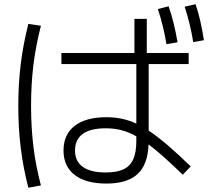

<svg xmlns="http://www.w3.org/2000/svg" viewBox="-20 -838 978 896"><path d="M276.4 -135.7Q276.4 -210.4 328.4 -250.7Q380.4 -291 476.6 -291Q514.6 -291 548.3 -283.9Q582 -276.9 616.2 -261.2V-539.1H266.6V-590.8H607.4V-750H665V-590.8H860.4V-539.1H673.8V-228.5Q713.4 -202.1 761 -161.6Q808.6 -121.1 870.1 -61.5L833 -22.5Q735.8 -117.2 673.3 -164.1Q669.9 -70.3 622.1 -25.9Q574.2 18.6 476.6 18.6Q380.4 18.6 328.4 -21.7Q276.4 -62 276.4 -135.7ZM65.4 -344.7Q65.4 -446.8 76.7 -538.6Q87.9 -630.4 112.3 -726.6L170.9 -717.8Q147 -624.5 136 -535.2Q125 -445.8 125 -344.7Q125 -242.7 136 -153.1Q147 -63.5 170.9 27.3L112.3 38.1Q87.9 -56.6 76.7 -148.4Q65.4 -240.2 65.4 -344.7ZM716.8 -795.9 766.6 -808.6Q780.3 -770.5 790 -730.7Q799.8 -690.9 808.6 -640.6L756.8 -631.8Q743.2 -715.3 716.8 -795.9ZM841.8 -806.6 892.6 -818.4Q905.8 -779.3 914.8 -739.7Q923.8 -700.2 931.6 -650.4L881.8 -641.6Q868.2 -725.6 841.8 -806.6ZM473.6 -33.2Q525.4 -33.2 556.4 -47.9Q587.4 -62.5 601.8 -94.7Q616.2 -127 616.2 -180.7V-201.7Q580.1 -222.2 545.9 -230.7Q511.7 -239.3 473.6 -239.3Q402.3 -239.3 366.2 -213.1Q330.1 -187 330.1 -135.7Q330.1 -85 366.5 -59.1Q402.8 -33.2 473.6 -33.2Z"/></svg>

Font: Pretendard JP Light
Style: Regular
Weight: 300
Designer: Base glyphs from Inter by Rasmus Andersson; Hangeul glyphs from Noto Sans CJK(Source Han Sans) by Jang Soo-young and Kan
Foundry: Kil Hyung-jin
Version: Version 1.309